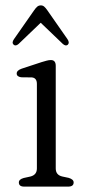

<svg xmlns="http://www.w3.org/2000/svg" viewBox="-20 -693 330 713"><path d="M187 -448.5V-67.5Q187 -43 211.5 -37.5L235 -32.5Q253.5 -27 253.5 -15.5Q253.5 0 233 0H70Q50 0 50 -15.5Q50 -27 68 -32L93 -37.5Q117 -43.5 117 -67.5V-381.5Q117 -403.5 98.5 -405.5L58.5 -406Q42 -408.5 42 -420Q42 -431.5 60.5 -438L135 -462.5Q145.5 -465.5 153.5 -467.8Q161.5 -470 169 -470Q187 -470 187 -448.5ZM231.9 -527Q224.5 -520.5 213.7 -529.5L131.2 -608.5L48.7 -529.5Q38 -520.5 30.6 -527Q22.7 -534.5 31.8 -547.5L106.5 -654.5Q112.7 -663.5 118.2 -668.2Q123.8 -673 131.6 -673Q139.1 -673 144.4 -668.2Q149.8 -663.5 156 -654.5L230.6 -547.5Q239.3 -534.5 231.9 -527Z"/></svg>

Font: Fraunces 9pt Soft Light
Style: Regular
Weight: 300
Version: Version 1.000;[0bf87f6ff]